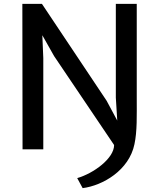

<svg xmlns="http://www.w3.org/2000/svg" viewBox="-20 -763 813 981"><path d="M95.2 0H201.2V-466.3L196.3 -583L256.3 -476.6L563 -22C563 46.4 458 123 374.5 147L402.3 198.2C505.4 185.1 639.6 106.9 667 -26.4C681.2 -92.8 678.7 -171.9 678.7 -263.2V-743.2H571.8V-264.2L579.1 -147L524.9 -248L194.3 -743.2H94.2Z"/></svg>

Font: Merriweather Sans
Style: Regular
Weight: 400
Designer: Eben Sorkin ( eben@eyebytes.com )
Foundry: Eben Sorkin
Version: Version 1.003